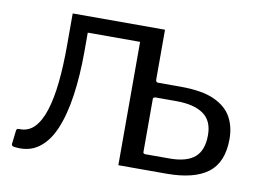

<svg xmlns="http://www.w3.org/2000/svg" viewBox="-63 -623 982 719"><g transform="rotate(10 428.0 -264.0)"><path d="M469 -468H510V-341Q510 -330 519 -330H604Q687 -330 733.5 -308.5Q780 -287 799.5 -251Q819 -215 819 -169Q819 -80 766.5 -40Q714 0 609 0H469ZM509 -69Q509 -58 518 -58H610Q675 -58 706 -84.5Q737 -111 737 -169Q737 -224 701 -249Q665 -274 598 -274H520Q509 -274 509 -264ZM28 0Q19 -2 20 -10L26 -61Q27 -69 35 -69Q70 -67 93.5 -90.5Q117 -114 131.5 -159.5Q146 -205 152.5 -268Q159 -331 159 -408V-530H510V0H426V-469H227V-396Q227 -306 216 -229.5Q205 -153 182 -99Q159 -45 121 -18.5Q83 8 28 0Z"/></g></svg>

Font: Libre Franklin
Style: Regular
Weight: 400
Designer: Pablo Impallari, Rodrigo Fuenzalida, Nhung Nguyen
Foundry: Impallari Type
Version: Version 3.000